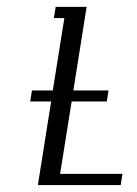

<svg xmlns="http://www.w3.org/2000/svg" viewBox="-20 -532 395 552"><path d="M66.9 -240.2 71.8 -272H131.8L165 -480H134.8L140.1 -512.2H229L190.9 -272H292L287.1 -240.2H186L152.8 -32.2H332L327.1 0H88.9L127 -240.2Z"/></svg>

Font: Gawaa
Style: Italic
Weight: 400
Designer: T. Christopher White
Version: Version 1.0